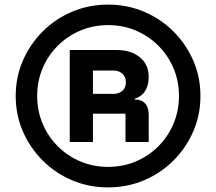

<svg xmlns="http://www.w3.org/2000/svg" viewBox="-20 -705 940 835"><path d="M450 110Q366.7 110 293.8 79.2Q220.8 48.3 165.8 -6.7Q110.8 -61.7 79.6 -133.3Q48.3 -205 48.3 -287.5Q48.3 -370 79.6 -441.7Q110.8 -513.3 165.8 -568.3Q220.8 -623.3 293.8 -654.2Q366.7 -685 450 -685Q533.3 -685 606.2 -654.2Q679.2 -623.3 734.2 -568.3Q789.2 -513.3 820.4 -441.7Q851.7 -370 851.7 -287.5Q851.7 -205 820.4 -133.3Q789.2 -61.7 734.2 -6.7Q679.2 48.3 606.2 79.2Q533.3 110 450 110ZM450 20.8Q515 20.8 570.8 -2.9Q626.7 -26.7 668.8 -68.8Q710.8 -110.8 734.6 -167.1Q758.3 -223.3 758.3 -287.5Q758.3 -352.5 734.6 -408.3Q710.8 -464.2 668.8 -506.2Q626.7 -548.3 570.8 -572.1Q515 -595.8 450 -595.8Q385.8 -595.8 329.6 -572.1Q273.3 -548.3 231.3 -506.2Q189.2 -464.2 165.4 -408.3Q141.7 -352.5 141.7 -287.5Q141.7 -223.3 165.4 -167.1Q189.2 -110.8 231.3 -68.8Q273.3 -26.7 329.6 -2.9Q385.8 20.8 450 20.8ZM283.3 -87.5V-487.5H486.7Q549.2 -487.5 587.9 -456.2Q626.7 -425 626.7 -370Q626.7 -334.2 611.2 -309.6Q595.8 -285 565.8 -275.8V-272.5Q595 -272.5 610.8 -255.4Q626.7 -238.3 626.7 -205V-87.5H525.8V-210.8H384.2V-87.5ZM384.2 -296.7H473.3Q496.7 -296.7 512.1 -310Q527.5 -323.3 527.5 -347.5Q527.5 -370.8 512.1 -384.6Q496.7 -398.3 473.3 -398.3H384.2Z"/></svg>

Font: Funnel Sans SemiBold
Style: Regular
Weight: 600
Designer: NORD ID, Kristian Moeller
Foundry: Dicotype
Version: Version 1.000